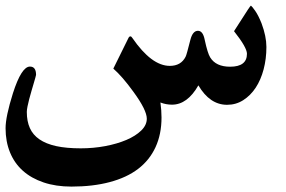

<svg xmlns="http://www.w3.org/2000/svg" viewBox="-20 -401 1025 689"><path d="M936 -232.4Q936 -189.9 926 -152.1Q916 -114.3 897.5 -86.2Q878.9 -58.1 852.8 -41.5Q826.7 -24.9 794.9 -24.9Q732.9 -24.9 691.9 -94.7Q652.3 -25.4 597.2 -25.4Q575.7 -25.4 555.7 -33.2Q557.6 -19 558.6 -5.9Q559.6 7.3 559.6 20.5Q559.6 80.6 538.1 127.2Q516.6 173.8 475.6 205.1Q434.6 236.3 374 252.4Q313.5 268.6 236.3 268.6Q180.7 268.6 136.5 253.7Q92.3 238.8 62 211.7Q31.7 184.6 15.9 145.8Q0 106.9 0 59.1Q0 17.6 26.4 -66.4Q57.1 -162.1 87.4 -162.1Q109.4 -162.1 109.4 -132.3Q109.4 -130.9 106.9 -122.3Q104.5 -113.8 100.8 -101.3Q97.2 -88.9 92.8 -74Q88.4 -59.1 84.7 -44.9Q81.1 -30.8 78.6 -18.6Q76.2 -6.3 76.2 0.5Q76.2 34.2 87.2 58.6Q98.1 83 121.6 99.1Q145 115.2 181.6 123.3Q218.3 131.3 270 131.3Q314.9 131.3 357.7 123.3Q400.4 115.2 433.6 101.1Q466.8 86.9 486.8 67.4Q506.8 47.9 506.8 24.9Q506.8 -5.9 459 -71.3Q438.5 -99.6 420.7 -120.1Q402.8 -140.6 386.7 -154.8L440.9 -264.6Q443.8 -270.5 447.8 -270.5Q451.7 -270.5 455.1 -264.6Q523.9 -164.6 589.4 -164.6Q629.4 -164.6 646 -197.3Q647.9 -200.7 652.1 -215.8Q656.2 -231 663.1 -257.8Q671.4 -290.5 690.4 -290.5Q708.5 -290.5 714.8 -257.3Q725.1 -209.5 734.4 -194.8Q754.9 -161.6 805.7 -161.6Q866.2 -161.6 866.2 -208Q866.2 -230.5 819.8 -289.1L869.1 -365.7Q878.9 -380.4 880.4 -380.9Q884.3 -378.4 895.8 -362.1Q907.2 -345.7 918.5 -317.4Q936 -270.5 936 -232.4Z"/></svg>

Font: XB Kayhan
Style: Bold
Weight: 700
Designer: Behnam
Foundry: Irmug
Version: Version 7.300 2009